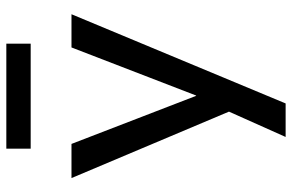

<svg xmlns="http://www.w3.org/2000/svg" viewBox="-178 -565 923 607"><g transform="rotate(-90 283.5 -261.5)"><path d="M154 180 251 -37V41L24 -497H132L284 -103H285L437 -497H542L260 180ZM117 -626V-703H449V-626Z"/></g></svg>

Font: Nunito Sans 7pt Medium
Style: Regular
Weight: 500
Designer: Vernon Adams
Foundry: Vernon Adams
Version: Version 3.101;gftools[0.9.27]